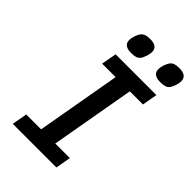

<svg xmlns="http://www.w3.org/2000/svg" viewBox="-271 -1038 1142 1142"><g transform="rotate(45 300.0 -467.5)"><path d="M84.5 -96H209.5L303.5 -629H190L207.5 -725H550.5L533.5 -629H423L329 -96H451.5L434.5 0H67.5ZM204.5 -842.5Q204.5 -859 211 -879Q218.5 -902 228.8 -914Q239 -926 253.2 -930.5Q267.5 -935 290 -935Q351.5 -935 351.5 -888Q351.5 -870 344.5 -850.5Q337 -827.5 327.8 -816Q318.5 -804.5 304.5 -800Q290.5 -795.5 266.5 -795.5Q204.5 -795.5 204.5 -842.5ZM449.5 -843Q449.5 -859 456 -878.5Q464 -902.5 473.8 -914.5Q483.5 -926.5 497.5 -930.8Q511.5 -935 535.5 -935Q597 -935 597 -887.5Q597 -870.5 590.5 -850.5Q582.5 -827.5 573.5 -815.8Q564.5 -804 550.5 -799.8Q536.5 -795.5 511.5 -795.5Q449.5 -795.5 449.5 -843Z"/></g></svg>

Font: JuliaMono SemiBold
Style: Italic
Weight: 600
Italic angle: -9°
Monospace: yes
Designer: cormullion
Foundry: corm
Version: Version 0.056; ttfautohint (v1.8.4)